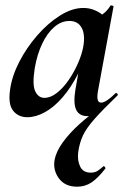

<svg xmlns="http://www.w3.org/2000/svg" viewBox="-20 -429 487 724"><path d="M271 275Q225 275 202 243.5Q179 212 186 173Q192 142 217 107.5Q242 73 279 39.5Q316 6 357 -21L340 1Q333 5 326.5 7Q320 9 311 9Q279 9 267.5 -14.5Q256 -38 264 -89L275 -152Q248 -99 216 -62Q184 -25 149.5 -6Q115 13 83 13Q49 13 29.5 -11.5Q10 -36 18 -91Q25 -142 52.5 -195.5Q80 -249 120.5 -295.5Q161 -342 206.5 -370.5Q252 -399 294 -399Q317 -399 336 -391Q355 -383 365 -374Q374 -380 382 -388.5Q390 -397 396 -407Q398 -410 403.5 -408Q409 -406 408 -404L350 -89Q341 -42 361 -42Q371 -42 385 -51.5Q399 -61 415 -77Q418 -80 422 -76Q426 -72 423 -69Q367 -15 336.5 19.5Q306 54 293 81.5Q280 109 275 144Q271 175 282 198.5Q293 222 322 222Q339 222 350 214Q361 206 370 198Q372 196 375.5 200.5Q379 205 377 207Q349 243 325 259Q301 275 271 275ZM147 -60Q171 -60 195 -79Q219 -98 239.5 -128Q260 -158 274.5 -191.5Q289 -225 294 -253Q302 -298 288 -324Q274 -350 242 -350Q211 -350 184.5 -327Q158 -304 139 -264Q120 -224 111 -172Q101 -109 113 -84.5Q125 -60 147 -60Z"/></svg>

Font: Cormorant Light
Style: Bold Italic
Weight: 700
Italic angle: -10°
Version: Version 4.000